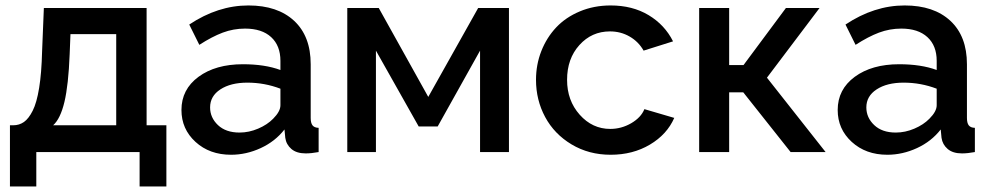

<svg xmlns="http://www.w3.org/2000/svg" viewBox="-20 -552 3597 697"><path d="M16.1 125V-97.2H27.8Q49.8 -97.2 66.9 -109.1Q84 -121.1 98.6 -149.9Q113.3 -178.7 122.1 -232.9Q130.9 -287.1 132.8 -365.2L139.2 -522.9H512.2V-97.2H584V125H486.8V0H111.8V125ZM172.9 -97.2H401.9V-428.2H235.8L232.9 -355Q228.5 -243.2 213.9 -181.9Q199.2 -120.6 172.9 -97.2Z M638.7 -152.8Q638.7 -227.5 700.7 -273.2Q762.7 -318.8 861.8 -318.8Q941.4 -318.8 998 -297.9V-331.1Q998 -386.2 964.4 -417.2Q930.7 -448.2 869.6 -448.2Q827.6 -448.2 788.6 -433.6Q749.5 -418.9 703.6 -389.2L667 -462.9Q771 -532.2 881.8 -532.2Q987.8 -532.2 1047.9 -476.3Q1107.9 -420.4 1107.9 -318.8V-124Q1107.9 -105.5 1114.5 -96.9Q1121.1 -88.4 1136.7 -87.9V0Q1110.4 4.9 1089.8 4.9Q1056.6 4.9 1037.8 -11.2Q1019 -27.3 1015.6 -51.8L1012.7 -82Q979 -38.6 926.5 -14.4Q874 9.8 818.8 9.8Q740.7 9.8 689.7 -36.9Q638.7 -83.5 638.7 -152.8ZM971.7 -121.1Q998 -147.5 998 -169.9V-230Q940.4 -252 877.9 -252Q817.4 -252 780 -227.5Q742.7 -203.1 742.7 -162.1Q742.7 -125 771.2 -97.9Q799.8 -70.8 849.6 -70.8Q883.8 -70.8 917 -85Q950.2 -99.1 971.7 -121.1Z M1240.7 0V-522.9H1355L1534.7 -200.2L1715.8 -522.9H1827.6V0H1722.7V-368.2L1568.8 -92.8H1500L1344.7 -368.2V0Z M2196.8 9.8Q2117.7 9.8 2054.9 -27.8Q1992.2 -65.4 1959 -127.2Q1925.8 -189 1925.8 -262.2Q1925.8 -317.4 1945.1 -366.5Q1964.4 -415.5 1999 -452.4Q2033.7 -489.3 2085 -510.7Q2136.2 -532.2 2196.8 -532.2Q2275.9 -532.2 2334.5 -497.1Q2393.1 -461.9 2423.3 -401.9L2316.4 -368.2Q2297.9 -400.9 2265.6 -419.4Q2233.4 -438 2194.3 -438Q2127.9 -438 2083.3 -388.4Q2038.6 -338.9 2038.6 -262.2Q2038.6 -187 2084.5 -135.5Q2130.4 -84 2195.3 -84Q2235.8 -84 2271.5 -104.7Q2307.1 -125.5 2319.3 -155.8L2427.7 -124Q2401.4 -64 2339.4 -27.1Q2277.3 9.8 2196.8 9.8Z M2518.1 0V-522.9H2627V-315.9H2679.2L2833 -522.9H2955.1L2764.2 -270L2977.1 0H2850.1L2678.2 -216.8H2627V0Z M3021 -152.8Q3021 -227.5 3083 -273.2Q3145 -318.8 3244.1 -318.8Q3323.7 -318.8 3380.4 -297.9V-331.1Q3380.4 -386.2 3346.7 -417.2Q3313 -448.2 3252 -448.2Q3210 -448.2 3170.9 -433.6Q3131.8 -418.9 3085.9 -389.2L3049.3 -462.9Q3153.3 -532.2 3264.2 -532.2Q3370.1 -532.2 3430.2 -476.3Q3490.2 -420.4 3490.2 -318.8V-124Q3490.2 -105.5 3496.8 -96.9Q3503.4 -88.4 3519 -87.9V0Q3492.7 4.9 3472.2 4.9Q3439 4.9 3420.2 -11.2Q3401.4 -27.3 3397.9 -51.8L3395 -82Q3361.3 -38.6 3308.8 -14.4Q3256.3 9.8 3201.2 9.8Q3123 9.8 3072 -36.9Q3021 -83.5 3021 -152.8ZM3354 -121.1Q3380.4 -147.5 3380.4 -169.9V-230Q3322.8 -252 3260.3 -252Q3199.7 -252 3162.4 -227.5Q3125 -203.1 3125 -162.1Q3125 -125 3153.6 -97.9Q3182.1 -70.8 3231.9 -70.8Q3266.1 -70.8 3299.3 -85Q3332.5 -99.1 3354 -121.1Z"/></svg>

Font: Rawline SemiBold
Style: Regular
Weight: 600
Designer: Matt McInerney, Pablo Impallari, Rodrigo Fuenzalida
Foundry: Matt McInerney, Pablo Impallari, Rodrigo Fuenzalida
Version: Version 4.020;PS 004.020;hotconv 1.0.88;makeotf.lib2.5.64775